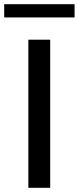

<svg xmlns="http://www.w3.org/2000/svg" viewBox="-53 -894 375 914"><path d="M82 0V-705H186V0ZM-33 -811V-874H302V-811Z"/></svg>

Font: Nunito Sans SemiBold
Style: Regular
Weight: 600
Designer: Vernon Adams
Foundry: Vernon Adams
Version: Version 3.101; ttfautohint (v1.8.4.7-5d5b);gftools[0.9.27]